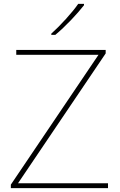

<svg xmlns="http://www.w3.org/2000/svg" viewBox="-20 -972 618 992"><path d="M414 -945V-952H384C355 -909 290 -838 245 -798V-792H266C319 -836 379 -900 414 -945ZM538 0V-25H73L526 -696V-714H64V-689H489L36 -18V0Z"/></svg>

Font: Noto Sans Malayalam Thin
Style: Regular
Weight: 100
Designer: Jelle Bosma - Monotype Design Team
Foundry: Monotype Imaging Inc.
Version: Version 2.104